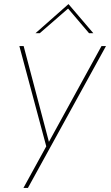

<svg xmlns="http://www.w3.org/2000/svg" viewBox="-20 -719 546 942"><path d="M95 203 207 -1 75 -493H96L220 -23L478 -493H500L117 203ZM154 -556 316 -699 438 -556H417L314 -677L175 -556Z"/></svg>

Font: Hanken Grotesk Thin
Style: Italic
Weight: 250
Italic angle: -8°
Designer: Alfredo Marco Pradil
Foundry: Hanken Design Co.
Version: Version 3.013